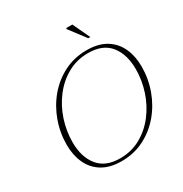

<svg xmlns="http://www.w3.org/2000/svg" viewBox="-196 -1007 1110 1165"><g transform="rotate(-30 359.0 -424.0)"><path d="M712.5 -428Q712.5 -343 684 -264.2Q655.5 -185.5 603.2 -123.8Q551 -62 479.5 -26Q408 10 322 10Q240 10 186.5 -23Q133 -56 107 -113Q81 -170 81 -242Q81 -327 109.5 -405.8Q138 -484.5 190.2 -546.2Q242.5 -608 314 -644Q385.5 -680 471.5 -680Q553.5 -680 607 -647Q660.5 -614 686.5 -557Q712.5 -500 712.5 -428ZM119.5 -238Q119.5 -135 169.8 -72.2Q220 -9.5 322.5 -9.5Q402 -9.5 466.8 -45.8Q531.5 -82 578 -142.8Q624.5 -203.5 649.2 -278.8Q674 -354 674 -432Q674 -535 624 -597.8Q574 -660.5 471 -660.5Q391.5 -660.5 326.8 -624.2Q262 -588 215.5 -527.2Q169 -466.5 144.2 -391.2Q119.5 -316 119.5 -238ZM532 -738H517.5L432 -851V-858H475.5Z"/></g></svg>

Font: Newsreader 16pt ExtraLight
Style: Italic
Weight: 275
Italic angle: -17°
Designer: Hugues Gentile
Foundry: Production Type
Version: Version 1.003; ttfautohint (v1.8.3)